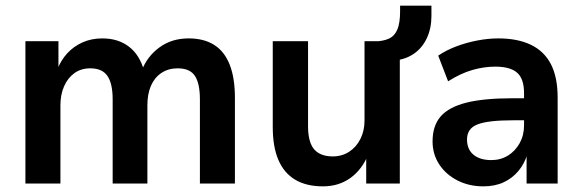

<svg xmlns="http://www.w3.org/2000/svg" viewBox="-20 -650 2061 680"><path d="M70 0V-504H187V-401H182Q195 -436 218 -461Q241 -486 272.5 -500Q304 -514 342 -514Q399 -514 437 -484.5Q475 -455 490 -400H482Q501 -450 544.5 -482Q588 -514 648 -514Q702 -514 738.5 -491Q775 -468 793.5 -421Q812 -374 812 -303V0H688V-298Q688 -354 670.5 -381Q653 -408 609 -408Q576 -408 551.5 -391.5Q527 -375 514.5 -346Q502 -317 502 -277V0H379V-298Q379 -354 360.5 -381Q342 -408 300 -408Q267 -408 243.5 -391Q220 -374 207 -344.5Q194 -315 194 -277V0Z M1124 10Q1065 10 1025.5 -13.5Q986 -37 966 -83.5Q946 -130 946 -200V-504H1071V-201Q1071 -167 1080 -143Q1089 -119 1109 -107.5Q1129 -96 1158 -96Q1191 -96 1216.5 -112.5Q1242 -129 1256.5 -158Q1271 -187 1271 -223V-504H1396V0H1277V-105H1285Q1263 -50 1221.5 -20Q1180 10 1124 10ZM1379 -436 1305 -484V-503Q1338 -504 1358 -513.5Q1378 -523 1387.5 -546Q1397 -569 1397 -610V-630H1508V-593Q1508 -550 1492 -515.5Q1476 -481 1447 -460.5Q1418 -440 1379 -436Z M1692 10Q1641 10 1600 -11Q1559 -32 1535.5 -68Q1512 -104 1512 -149Q1512 -205 1541 -238Q1570 -271 1632 -286.5Q1694 -302 1795 -302H1852V-224H1799Q1754 -224 1722.5 -220.5Q1691 -217 1671.5 -209.5Q1652 -202 1643 -188.5Q1634 -175 1634 -156Q1634 -121 1657 -102Q1680 -83 1720 -83Q1753 -83 1779 -99Q1805 -115 1820.5 -143Q1836 -171 1836 -206V-320Q1836 -371 1811.5 -392.5Q1787 -414 1734 -414Q1694 -414 1652.5 -402Q1611 -390 1567 -362L1532 -453Q1560 -472 1595.5 -485.5Q1631 -499 1670 -506.5Q1709 -514 1745 -514Q1813 -514 1860 -491.5Q1907 -469 1931 -423Q1955 -377 1955 -304V0H1845V-105H1848Q1838 -71 1816.5 -45Q1795 -19 1764 -4.5Q1733 10 1692 10Z"/></svg>

Font: Nunitoga
Style: Bold
Weight: 700
Designer: Vernon Adams
Foundry: Vernon Adams
Version: Version 1.0